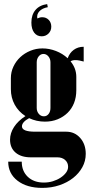

<svg xmlns="http://www.w3.org/2000/svg" viewBox="-20 -741 438 936"><path d="M186 175Q111 175 65.5 140Q20 105 20 47H86Q86 93 115.5 121Q145 149 194 149Q217 149 238 142.5Q259 136 275.5 125Q292 114 302 100.5Q312 87 312 72Q312 52 297.5 39Q283 26 260 26H130Q83 26 56 3Q29 -20 29 -60Q29 -92 48.5 -122Q68 -152 104 -175Q70 -197 51.5 -231Q33 -265 33 -306V-360Q33 -390 45.5 -416.5Q58 -443 79 -462.5Q100 -482 128 -493.5Q156 -505 187 -505Q220 -505 252.5 -492.5Q285 -480 310 -457Q319 -483 339.5 -498Q360 -513 388 -513V-441Q377 -444 367 -446Q357 -448 347 -448Q333 -448 324 -442Q352 -408 352 -366V-301Q352 -267 341 -239Q330 -211 309.5 -191Q289 -171 261 -159.5Q233 -148 199 -148Q158 -148 122 -165Q87 -146 87 -125Q87 -99 151 -99H303Q344 -99 371 -68.5Q398 -38 398 9Q398 44 381.5 74Q365 104 336.5 126.5Q308 149 269.5 162Q231 175 186 175ZM159 -215Q159 -198 169 -186Q179 -174 194 -174Q208 -174 217 -185.5Q226 -197 226 -215V-437Q226 -454 216 -466Q206 -478 192 -478Q178 -478 168.5 -466Q159 -454 159 -437ZM162 -651Q174 -657 186 -657Q205 -657 217.5 -644Q230 -631 230 -611Q230 -591 216.5 -577.5Q203 -564 183 -564Q160 -564 146.5 -582Q133 -600 133 -631Q133 -669 153 -692.5Q173 -716 210 -721L213 -706Q186 -701 172 -686Q158 -671 162 -651Z"/></svg>

Font: Moniqa Black Heading
Style: Regular
Weight: 900
Designer: Rajesh Rajput
Foundry: Rajesh Rajput
Version: Version 1.000